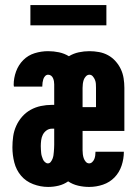

<svg xmlns="http://www.w3.org/2000/svg" viewBox="-20 -730 540 758"><path d="M170 8Q140 8 111 -3Q82 -14 63 -36.5Q44 -59 36.5 -88.5Q29 -118 29 -148Q29 -170 32 -191.5Q35 -213 44 -233Q53 -253 67.5 -269.5Q82 -286 101 -296.5Q120 -307 141.5 -311.5Q163 -316 185 -316H194V-397Q194 -403 193 -409Q192 -415 189.5 -421Q187 -427 182 -431Q177 -435 170 -435Q163 -435 158 -429.5Q153 -424 151 -417.5Q149 -411 148 -404Q147 -397 147 -390V-388H35Q35 -390 34.5 -391.5Q34 -393 34 -395Q34 -422 43.5 -448Q53 -474 72 -493Q91 -512 117 -520Q143 -528 170 -528Q192 -528 213 -523.5Q234 -519 252 -508Q270 -519 291 -523.5Q312 -528 333 -528Q352 -528 371 -524.5Q390 -521 406.5 -512Q423 -503 436 -488.5Q449 -474 457 -457Q465 -440 468 -421Q471 -402 471 -383V-213H306V-137Q306 -129 307 -121Q308 -113 310.5 -105.5Q313 -98 318.5 -91.5Q324 -85 332 -85Q339 -85 344.5 -90.5Q350 -96 352.5 -102.5Q355 -109 356 -116Q357 -123 357 -131H469Q469 -103 460 -76Q451 -49 432 -29.5Q413 -10 386.5 -1Q360 8 332 8Q310 8 288.5 3Q267 -2 249 -14Q232 -2 211.5 3Q191 8 170 8ZM359 -307V-383Q359 -391 358.5 -399Q358 -407 355 -414.5Q352 -422 346.5 -428.5Q341 -435 333 -435Q325 -435 319 -428.5Q313 -422 310.5 -414.5Q308 -407 307 -399Q306 -391 306 -383V-307ZM169 -85Q176 -85 180.5 -91Q185 -97 187.5 -103.5Q190 -110 191 -116.5Q192 -123 192.5 -130Q193 -137 193.5 -144Q194 -151 194 -158V-222H185Q173 -222 163.5 -215Q154 -208 149 -198Q144 -188 142.5 -176Q141 -164 141 -153Q141 -146 141.5 -139.5Q142 -133 142.5 -126.5Q143 -120 145 -113.5Q147 -107 149.5 -101Q152 -95 157.5 -90Q163 -85 169 -85ZM100 -630V-710H400V-630Z"/></svg>

Font: Iosevka SS18 Heavy
Style: Regular
Weight: 900
Monospace: yes
Designer: Belleve Invis
Foundry: Belleve Invis
Version: Version 25.1.1; ttfautohint (v1.8.4)